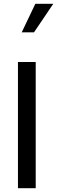

<svg xmlns="http://www.w3.org/2000/svg" viewBox="-20 -996 302 1016"><path d="M75 0V-668H169V0ZM95 -825 167 -976H262L160 -825Z"/></svg>

Font: Gantari Medium
Style: Regular
Weight: 500
Designer: Anugrah Pasau
Foundry: Lafontype
Version: Version 1.000; ttfautohint (v1.8.4.7-5d5b)